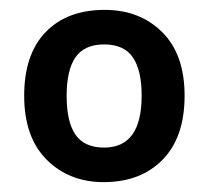

<svg xmlns="http://www.w3.org/2000/svg" viewBox="-20 -742 422 389"><path d="M354 -548Q354 -464 309.5 -418.5Q265 -373 190 -373Q120 -373 74.5 -418.5Q29 -464 29 -548Q29 -632 72.5 -677Q116 -722 192 -722Q263 -722 308.5 -677Q354 -632 354 -548ZM115 -548Q115 -495 133 -469Q151 -443 191 -443Q267 -443 267 -548Q267 -600 249 -626Q231 -652 191 -652Q151 -652 133 -626Q115 -600 115 -548Z"/></svg>

Font: Noto Sans Canadian Aboriginal SemiBold
Style: Regular
Weight: 600
Designer: Monotype Design Team, Typotheque's Kevin King
Foundry: Monotype Imaging Inc.
Version: Version 2.004; ttfautohint (v1.8.4.7-5d5b)